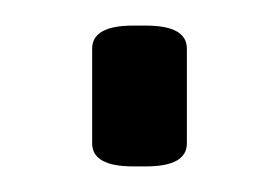

<svg xmlns="http://www.w3.org/2000/svg" viewBox="-20 -128 218 150"><path d="M84 2Q52 2 52 -16V-90Q52 -108 84 -108H94Q126 -108 126 -90V-16Q126 2 94 2Z"/></svg>

Font: Asap Condensed Light
Style: Regular
Weight: 300
Width: 3
Designer: Pablo Cosgaya
Foundry: Omnibus-Type
Version: Version 3.001; ttfautohint (v1.8.4.7-5d5b)